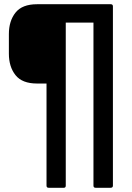

<svg xmlns="http://www.w3.org/2000/svg" viewBox="-20 -703 623 908"><path d="M210 185Q200 185 200 175V-308H155Q85 -308 53.5 -347.5Q22 -387 22 -449V-542Q22 -604 53.5 -643.5Q85 -683 155 -683H504Q514 -683 514 -673V175Q514 185 503 185H432Q422 185 422 175V-596H291V175Q291 185 282 185Z"/></svg>

Font: Sofia Sans Semi Condensed SemiBold
Style: Regular
Weight: 600
Designer: Botio Nikoltchev, Ani Petrova
Foundry: lettersoup
Version: Version 4.100